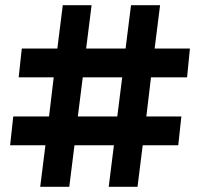

<svg xmlns="http://www.w3.org/2000/svg" viewBox="-20 -720 772 740"><path d="M544 -271H679L667 -160H530L510 0H399L419 -160H267L247 0H135L155 -160H19L31 -271H169L187 -422H52L64 -533H201L222 -700H333L312 -533H464L485 -700H597L576 -533H712L701 -422H562ZM299 -422 280 -271H432L451 -422Z"/></svg>

Font: Montserrat Semi Bold
Style: Regular
Weight: 600
Designer: Julieta Ulanovsky
Foundry: Julieta Ulanovsky
Version: Version 3.001 September 28, 2015